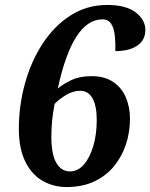

<svg xmlns="http://www.w3.org/2000/svg" viewBox="-20 -744 606 774"><path d="M248 10Q195 10 151 -15.5Q107 -41 81.5 -93.5Q56 -146 56 -225Q56 -318 80.5 -407Q105 -496 151.5 -567.5Q198 -639 264 -681.5Q330 -724 412 -724Q488 -724 527 -694Q566 -664 566 -623Q566 -583 534 -560.5Q502 -538 445 -538Q446 -570 443 -599.5Q440 -629 428.5 -647.5Q417 -666 393 -666Q273 -666 213 -387Q234 -405 267.5 -421Q301 -437 349 -437Q402 -437 436.5 -413.5Q471 -390 487.5 -351Q504 -312 504 -265Q504 -212 488 -163Q472 -114 440.5 -75Q409 -36 361 -13Q313 10 248 10ZM262 -53Q294 -53 318 -80.5Q342 -108 356 -155Q370 -202 370 -260Q370 -317 353 -347.5Q336 -378 303 -378Q274 -378 246 -361Q218 -344 200 -325Q193 -287 190 -256Q187 -225 187 -194Q187 -122 207 -87.5Q227 -53 262 -53Z"/></svg>

Font: Noto Serif SemiCondensed
Style: Bold Italic
Weight: 700
Width: 4
Italic angle: -12°
Designer: Monotype Design Team
Foundry: Monotype Imaging Inc.
Version: Version 2.014